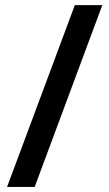

<svg xmlns="http://www.w3.org/2000/svg" viewBox="-20 -734 430 754"><path d="M381.8 -713.9 116.2 0H7.8L273.9 -713.9Z"/></svg>

Font: Open Sans Semibold
Style: Regular
Weight: 600
Foundry: Ascender Corporation
Version: Version 1.10